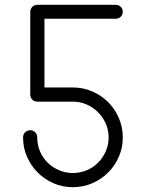

<svg xmlns="http://www.w3.org/2000/svg" viewBox="-20 -779 588 799"><path d="M491 -207Q491 -164 474.5 -126.5Q458 -89 430 -61Q402 -33 364 -16.5Q326 0 283 0Q240 0 202.5 -16.5Q165 -33 137 -61Q109 -89 92.5 -126.5Q76 -164 76 -207Q76 -220 84.5 -228.5Q93 -237 106 -237Q118 -237 126.5 -228.5Q135 -220 135 -207Q135 -176 146.5 -149Q158 -122 178.5 -102Q199 -82 226 -70.5Q253 -59 283 -59Q314 -59 341 -70.5Q368 -82 388 -102Q408 -122 420 -149Q432 -176 432 -207Q432 -238 420 -265Q408 -292 388 -312Q368 -332 341 -344Q314 -356 283 -356H136Q123 -356 114.5 -364.5Q106 -373 106 -385V-730Q106 -742 114.5 -750.5Q123 -759 136 -759H461Q474 -759 482.5 -750.5Q491 -742 491 -730Q491 -718 482.5 -709.5Q474 -701 461 -701H165V-415H283Q326 -415 364 -398.5Q402 -382 430 -354Q458 -326 474.5 -288Q491 -250 491 -207Z"/></svg>

Font: Hanken Light
Style: Light
Weight: 300
Designer: Alfredo Marco Pradil
Foundry: Hanken Design Co.
Version: Version 2.06 2014